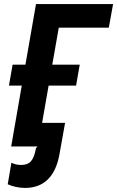

<svg xmlns="http://www.w3.org/2000/svg" viewBox="-20 -720 576 944"><path d="M35 0H165L157 8C146 68 128 91 84 91C67 91 52 88 36 80L18 186C42 197 74 204 103 204C201 204 255 141 273 35L300 -116H187L219 -299H354L372 -402H237L269 -584H515L536 -700H157L105 -402H42L24 -299H87Z"/></svg>

Font: Fixel Text 20240404 SemiBold
Style: Italic
Weight: 600
Width: 4
Italic angle: -10°
Designer: AlfaBravo + MacPaw
Foundry: Kyrylo Tkachov, Marchela Mozhyna, Serhii Makarenko, Maria Weinstein, Zakhar Kryvoshyya
Version: Version 1.211;Glyphs 3.2 (3225)